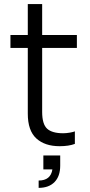

<svg xmlns="http://www.w3.org/2000/svg" viewBox="-20 -700 440 934"><path d="M185.1 -529.8H354V-466.8H185.1V-155.8Q185.1 -95.7 209.5 -73.7Q233.9 -51.8 287.1 -51.8Q302.7 -51.8 320.3 -54.9Q337.9 -58.1 344.2 -61V0Q314.5 11.2 270 11.2Q198.2 11.2 156.7 -26.6Q115.2 -64.5 115.2 -147V-466.8H30.8V-529.8H115.2V-680.2H185.1ZM272.9 56.2V106Q272.9 157.2 245.4 185.5Q217.8 213.9 168 213.9V178.2Q226.6 178.2 234.9 124H190.9V56.2Z"/></svg>

Font: Cooper Hewitt
Style: Book
Weight: 705
Designer: Village Type and Design LLC
Foundry: Cooper Hewitt Smithsonian Design Museum
Version: 1.000